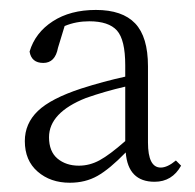

<svg xmlns="http://www.w3.org/2000/svg" viewBox="-20 -831 403 396"><path d="M238.3 -540V-652.3Q196.3 -642.6 157.2 -628.9Q81.1 -598.6 81.1 -547.9Q81.1 -518.6 98.6 -503.9Q116.2 -489.3 142.6 -489.3Q165 -489.3 185.5 -500.5Q206.1 -511.7 238.3 -540ZM342.8 -500 353.5 -489.3Q335 -456.1 298.8 -456.1Q244.1 -456.1 239.3 -516.6Q206.1 -482.4 181.2 -468.3Q156.2 -454.1 124 -454.1Q84 -454.1 57.6 -477.1Q31.2 -500 31.2 -540Q31.2 -576.2 58.1 -602.1Q85 -627.9 147.5 -648.4Q193.4 -663.1 238.3 -672.9V-696.3Q238.3 -749 221.2 -768.1Q204.1 -787.1 164.1 -787.1Q136.7 -787.1 113.3 -777.3L99.6 -732.4Q93.8 -701.2 69.3 -701.2Q44.9 -701.2 41 -724.6Q52.7 -763.7 88.9 -787.1Q125 -810.5 177.7 -810.5Q232.4 -810.5 258.8 -782.7Q285.2 -754.9 285.2 -694.3V-537.1Q285.2 -485.4 311.5 -485.4Q325.2 -485.4 342.8 -500Z"/></svg>

Font: GenYoMin TW TTF ExtraLight
Style: Regular
Weight: 250
Version: Version 1.300